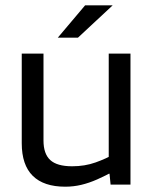

<svg xmlns="http://www.w3.org/2000/svg" viewBox="-20 -696 578 724"><path d="M62 -156V-494H144V-166Q144 -116 169.5 -92.5Q195 -69 252 -69Q300 -69 340.5 -83.5Q381 -98 412 -116V-52Q377 -33 346.5 -19.5Q316 -6 286.5 1Q257 8 226 8Q145 8 103.5 -33Q62 -74 62 -156ZM472 -494V0H397L393 -41H390V-494ZM405 -676 274 -554H198L301 -676Z"/></svg>

Font: Blinker
Style: Regular
Weight: 400
Designer: Juergen Huber
Foundry: supertype
Version: 1.017